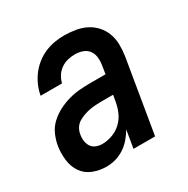

<svg xmlns="http://www.w3.org/2000/svg" viewBox="-130 -654 761 777"><g transform="rotate(-30 250.0 -265.0)"><path d="M153 8Q120 8 90.5 -3.5Q61 -15 43.5 -40Q26 -65 22 -98Q18 -131 23 -163Q27 -188 38 -213Q49 -238 69 -256.5Q89 -275 113.5 -287.5Q138 -300 163.5 -307Q189 -314 214.5 -316Q240 -318 265 -318H335L341 -357Q344 -375 342 -393Q340 -411 330 -424.5Q320 -438 303 -444Q286 -450 268 -450Q251 -450 234 -446Q217 -442 202 -431.5Q187 -421 177.5 -406Q168 -391 164 -374H64Q68 -397 77.5 -419Q87 -441 101.5 -460.5Q116 -480 135.5 -495.5Q155 -511 177 -520.5Q199 -530 222 -534Q245 -538 268 -538Q294 -538 320.5 -533.5Q347 -529 369 -518Q391 -507 408 -488.5Q425 -470 434 -446Q443 -422 443.5 -395.5Q444 -369 440 -342L383 0H282L296 -83Q285 -64 270 -46.5Q255 -29 236 -16.5Q217 -4 195.5 2Q174 8 153 8ZM183 -80Q206 -80 230 -88.5Q254 -97 272.5 -114.5Q291 -132 301 -155Q311 -178 315 -202L320 -231H265Q251 -231 237 -230Q223 -229 209.5 -226.5Q196 -224 182 -219Q168 -214 155.5 -206.5Q143 -199 135 -186Q127 -173 125 -159Q122 -144 124 -129Q126 -114 133.5 -102.5Q141 -91 154.5 -85.5Q168 -80 183 -80Z"/></g></svg>

Font: Iosevka Curly Semibold Oblique
Style: Regular
Weight: 600
Italic angle: -9°
Monospace: yes
Designer: Belleve Invis
Foundry: Belleve Invis
Version: Version 11.1.0; ttfautohint (v1.8.3)